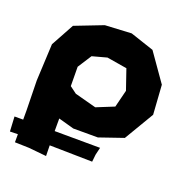

<svg xmlns="http://www.w3.org/2000/svg" viewBox="-135 -615 860 895"><g transform="rotate(20 294.5 -168.0)"><path d="M184.6 -272.5 228.5 -340.8 300.8 -360.4 400.4 -343.8 434.6 -244.1 413.1 -158.2 326.2 -123 219.7 -151.4 185.5 -176.8ZM187.5 116.2 399.4 120.1 403.3 84 412.1 46.9 186.5 45.9V-16.6L263.7 4.9H385.7L504.9 -36.1L591.8 -182.6L582 -328.1L485.4 -465.8L368.2 -504.9L237.3 -498L98.6 -444.3L36.1 -330.1L27.3 -147.5L30.3 0V45.9H-12.7L-8.8 119.1L30.3 118.2V158.2L100.6 160.2L188.5 168.9Z"/></g></svg>

Font: MaokenAssortedSans-Lite
Style: Lite
Weight: 400
Version: Version 1.400